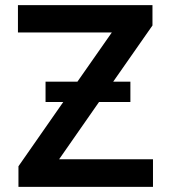

<svg xmlns="http://www.w3.org/2000/svg" viewBox="-20 -727 665 747"><path d="M51.8 -80.1 226.1 -330.1H157.2V-409.2H281.2L415 -600.6H49.8V-707H573.2V-627.9L420.4 -409.2H487.3V-330.1H365.2L210 -107.4H575.2V0H51.8Z"/></svg>

Font: Pretendard JP SemiBold
Style: Regular
Weight: 600
Designer: Base glyphs from Inter by Rasmus Andersson; Hangeul glyphs from Noto Sans CJK(Source Han Sans) by Jang Soo-young and Kan
Foundry: Kil Hyung-jin
Version: Version 1.309